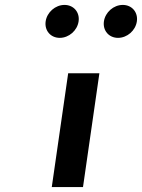

<svg xmlns="http://www.w3.org/2000/svg" viewBox="-20 -786 577 781"><path d="M242.4 -766C205.1 -766 171.1 -736.2 165.7 -699C160.4 -661.8 185.8 -632 223.1 -632C260.3 -632 294.4 -661.8 299.7 -699C305.1 -736.2 279.6 -766 242.4 -766ZM479.4 -766C442.1 -766 408.1 -736.2 402.7 -699C397.4 -661.8 422.8 -632 460.1 -632C497.3 -632 531.4 -661.8 536.7 -699C542.1 -736.2 516.6 -766 479.4 -766ZM257.3 -488 190.6 -25H317.6L384.3 -488Z"/></svg>

Font: Hussar Ekologiczny
Style: Regular
Weight: 400
Foundry: Cannot Into Space Fonts
Version: Version 0.97